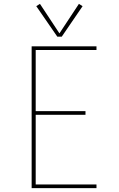

<svg xmlns="http://www.w3.org/2000/svg" viewBox="-20 -975 616 995"><path d="M144 0H480V-19H165V-380H423V-399H165V-716H480V-735H144ZM277 -785H300L408 -943L389 -955L288 -802L187 -955L168 -943Z"/></svg>

Font: Iosevka Sparkle Thin
Style: Regular
Weight: 100
Designer: Belleve Invis
Foundry: Belleve Invis
Version: Version 4.5.0; ttfautohint (v1.8.3)